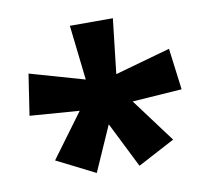

<svg xmlns="http://www.w3.org/2000/svg" viewBox="-60 -826 660 607"><g transform="rotate(-10 270.0 -523.0)"><path d="M339 -760 319 -584 497 -634 514 -501 355 -490 460 -349 341 -286 268 -432 204 -287 81 -349 185 -490 26 -502 46 -634 221 -584 201 -760Z"/></g></svg>

Font: Noto Sans Khmer ExtraBold
Style: Regular
Weight: 800
Version: Version 2.003